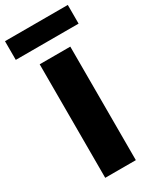

<svg xmlns="http://www.w3.org/2000/svg" viewBox="-266 -994 866 1059"><g transform="rotate(-30 167.0 -464.5)"><path d="M367 -929H-33V-810H367ZM69 -723V0H264V-723Z"/></g></svg>

Font: United Sans Black
Style: Regular
Weight: 900
Designer: Pablo Impallari, Rodrigo Fuenzalida (Modified by Dan O. Williams)
Version: Version 1.000;PS 001.000;hotconv 1.0.88;makeotf.lib2.5.64775